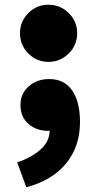

<svg xmlns="http://www.w3.org/2000/svg" viewBox="-20 -566 399 816"><path d="M186 -546Q136 -546 100.5 -510.5Q65 -475 65 -425Q65 -374 100.5 -338.5Q136 -303 186 -303Q236 -303 272 -338.5Q308 -374 308 -425Q308 -475 272 -510.5Q236 -546 186 -546ZM191 -10H183Q135 -10 101 -39.5Q67 -69 67 -120Q67 -168 102 -199Q137 -230 189 -230Q253 -230 286.5 -182Q320 -134 320 -47Q320 56 261.5 128Q203 200 92 230L53 124Q109 106 149.5 72Q190 38 191 -10Z"/></svg>

Font: Nebula Sans Black
Style: Regular
Weight: 900
Designer: Paul D. Hunt for Adobe (as Source Sans)
Foundry: Nebula Entertainment & Broadcasting LLC
Version: Version 1.010